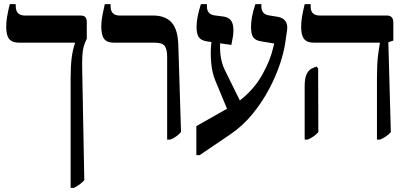

<svg xmlns="http://www.w3.org/2000/svg" viewBox="-20 -667 1979 927"><path d="M321 240V-292Q321 -347 326 -387Q331 -427 342 -459V-461H71Q39 -461 24.5 -478.5Q10 -496 10 -537Q10 -561 14 -585Q18 -609 27 -647H56V-637Q56 -592 101 -592H369Q385 -592 392 -584.5Q399 -577 399 -558V-480Q389 -460 384 -441.5Q379 -423 377.5 -396.5Q376 -370 377 -326L387 203Q366 226 337 240Z M787 7V-394Q787 -427 776 -444Q765 -461 726 -461H529Q497 -461 483 -479Q469 -497 469 -539Q469 -561 473 -584Q477 -607 486 -647H514V-637Q514 -592 558 -592H720Q778 -592 808.5 -558.5Q839 -525 841 -447L854 -30Q833 -5 802 7Z M928 82V-58L1076 -142L1020 -277Q1004 -314 999.5 -366Q995 -418 1001 -464L981 -467Q952 -471 940.5 -486.5Q929 -502 929 -536Q929 -559 934 -586Q939 -613 950 -647H979V-636Q979 -599 1014 -593L1060 -587Q1085 -583 1096 -567Q1107 -551 1107 -522Q1107 -505 1104.5 -489.5Q1102 -474 1097 -450L1043 -458Q1041 -424 1046 -392Q1051 -360 1064 -332L1138 -182Q1206 -235 1245.5 -305Q1285 -375 1299 -437L1304 -457L1243 -467Q1214 -471 1203 -486.5Q1192 -502 1192 -536Q1192 -559 1196.5 -585Q1201 -611 1213 -647H1242V-636Q1242 -599 1277 -593L1320 -586Q1345 -582 1357.5 -566Q1370 -550 1366 -521L1358 -466Q1352 -420 1332.5 -360.5Q1313 -301 1279.5 -237.5Q1246 -174 1199.5 -117Q1153 -60 1093 -19L944 82Z M1800 7V-289Q1800 -359 1805 -397.5Q1810 -436 1814 -458V-461H1495Q1463 -461 1448.5 -478.5Q1434 -496 1434 -536Q1434 -561 1438 -585Q1442 -609 1451 -647H1480V-634Q1480 -592 1525 -592H1848Q1879 -592 1879 -558V-471L1855 -463L1867 -29Q1846 -6 1815 7ZM1451 7V-252Q1451 -289 1460.5 -309Q1470 -329 1485 -336L1508 -346L1516 -336L1517 -29Q1506 -17 1494.5 -9Q1483 -1 1466 7Z"/></svg>

Font: Noto Serif Hebrew SemiCondensed SemiBold
Style: Regular
Weight: 600
Width: 4
Designer: Monotype Design Team
Foundry: Monotype Imaging Inc.
Version: Version 2.004; ttfautohint (v1.8.4.7-5d5b)